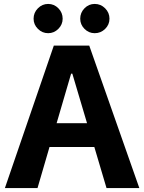

<svg xmlns="http://www.w3.org/2000/svg" viewBox="-20 -957 734 977"><path d="M225.1 -788.1Q194.8 -788.1 172.9 -810.1Q150.9 -832 150.9 -861.8Q150.9 -892.6 172.9 -914.8Q194.8 -937 225.1 -937Q255.4 -937 277.1 -914.8Q298.8 -892.6 298.8 -861.8Q298.8 -832 276.9 -810.1Q254.9 -788.1 225.1 -788.1ZM461.9 -788.1Q431.6 -788.1 409.9 -810.1Q388.2 -832 388.2 -861.8Q388.2 -892.6 409.9 -914.8Q431.6 -937 461.9 -937Q492.7 -937 514.9 -914.8Q537.1 -892.6 537.1 -861.8Q537.1 -831.5 514.9 -809.8Q492.7 -788.1 461.9 -788.1ZM522 0 460 -209H231.9L170.9 0H4.9L253.9 -725.1H434.1L689 0ZM268.1 -330.1H422.9L348.1 -582H341.8Z"/></svg>

Font: Stilu SemiBold
Style: Regular
Weight: 600
Designer: Genilson Lima Santos
Foundry: Genilson Lima Santos
Version: Version 1.200;PS 001.200;hotconv 1.0.88;makeotf.lib2.5.64775